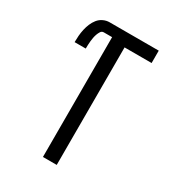

<svg xmlns="http://www.w3.org/2000/svg" viewBox="-178 -838 855 941"><g transform="rotate(30 250.0 -367.5)"><path d="M211 0V-678H164Q153 -678 147 -668.5Q141 -659 137.5 -649Q134 -639 132 -628.5Q130 -618 129 -607.5Q128 -597 127.5 -586.5Q127 -576 127 -565H64Q64 -583 65.5 -601.5Q67 -620 71 -638Q75 -656 82 -673Q89 -690 100.5 -704.5Q112 -719 129 -727Q146 -735 164 -735H442V-665H289V0Z"/></g></svg>

Font: Iosevka Term SS14
Style: Regular
Weight: 400
Monospace: yes
Designer: Belleve Invis
Foundry: Belleve Invis
Version: Version 24.1.1; ttfautohint (v1.8.4)